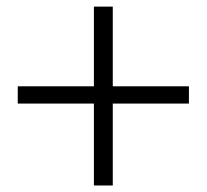

<svg xmlns="http://www.w3.org/2000/svg" viewBox="-20 -653 631 586"><path d="M556.6 -389.6V-336.9H324.2V-86.9H266.6V-336.9H34.2V-389.6H266.6V-632.8H324.2V-389.6Z"/></svg>

Font: GenYoMin TW TTF SemiBold
Style: Regular
Weight: 600
Version: Version 1.300